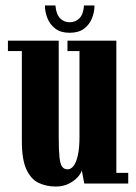

<svg xmlns="http://www.w3.org/2000/svg" viewBox="-20 -672 499 703"><path d="M184.5 11Q150.5 11 122.2 -2Q94 -15 77 -51Q60 -87 60 -155.5V-485H9V-523H195V-171Q195 -122.5 197.8 -96.5Q200.5 -70.5 207.8 -61.2Q215 -52 227.5 -52Q240 -52 249.8 -65Q259.5 -78 265.2 -104Q271 -130 271 -170V-485H227V-523H406V-39H449.5V0H288.5L279.5 -48.5Q277 -37.5 264.8 -23.8Q252.5 -10 232 0.5Q211.5 11 184.5 11ZM235 -552Q202.5 -552 182.8 -567Q163 -582 153.8 -605Q144.5 -628 144.5 -652H183Q185.5 -620 199.8 -605.2Q214 -590.5 235 -590.5Q256.5 -590.5 271 -605.2Q285.5 -620 287.5 -652H326Q326 -628 316.8 -605Q307.5 -582 287.8 -567Q268 -552 235 -552Z"/></svg>

Font: Imbue Thin 10pt ExtraBold
Style: Regular
Weight: 800
Version: Version 1.102